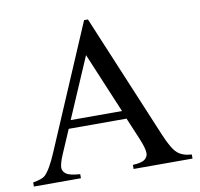

<svg xmlns="http://www.w3.org/2000/svg" viewBox="-76 -758 875 838"><g transform="rotate(-10 361.0 -338.5)"><path d="M457.5 -221.7H201.2L156.2 -117.2Q139.6 -78.6 139.6 -59.6Q139.6 -44.4 154.1 -33Q168.5 -21.5 216.3 -18.1V0H7.8V-18.1Q49.3 -25.4 61.5 -37.1Q86.4 -60.5 116.7 -132.3L349.6 -677.2H366.7L597.2 -126.5Q625 -60.1 647.7 -40.3Q670.4 -20.5 710.9 -18.1V0H449.7V-18.1Q489.3 -20 503.2 -31.2Q517.1 -42.5 517.1 -58.6Q517.1 -80.1 497.6 -126.5ZM443.8 -257.8 331.5 -525.4 216.3 -257.8Z"/></g></svg>

Font: Jameel Khushkhati
Style: Regular
Weight: 400
Version: Version 3.5